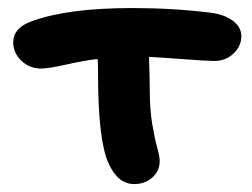

<svg xmlns="http://www.w3.org/2000/svg" viewBox="-20 -529 633 482"><path d="M316.9 -66.9Q275.4 -66.9 252 -120.1Q226.1 -178.2 226.1 -344.2Q226.1 -369.6 225.1 -380.9Q190.4 -377 146 -366.9Q101.6 -356.9 83 -356.9Q54.2 -356.9 33.7 -376.5Q13.2 -396 13.2 -422.9Q13.2 -458.5 58.1 -475.1Q148.4 -508.8 312 -508.8Q415.5 -508.8 508.8 -497.1Q543.5 -492.7 564.7 -476.8Q585.9 -460.9 585.9 -438Q585.9 -413.6 566.4 -394.8Q546.9 -376 517.1 -376Q499 -376 441.2 -380.4Q383.3 -384.8 354 -386.2Q356 -328.6 356 -300.8Q356 -254.9 362.1 -218.3Q368.2 -181.6 374.5 -158.9Q380.9 -136.2 380.9 -125Q380.9 -99.6 362.3 -83.3Q343.8 -66.9 316.9 -66.9Z"/></svg>

Font: Shantell Sans Irregular Bouncy
Style: Regular
Weight: 600
Designer: Stephen Nixon, Anya Danilova, Shantell Martin
Foundry: Arrow Type
Version: Version 1.006;[9816181b4]